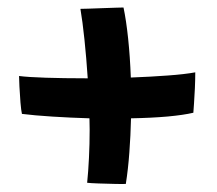

<svg xmlns="http://www.w3.org/2000/svg" viewBox="-20 -610 565 499"><path d="M482.5 -317Q457 -311 415.8 -307.2Q374.5 -303.5 320.5 -302.5Q319.5 -258 316.2 -214Q313 -170 307 -132Q300 -131.5 278.8 -132Q257.5 -132.5 235.8 -133.2Q214 -134 206.5 -135Q209.5 -164 211.2 -199.5Q213 -235 213 -273.5Q213 -287.5 212.5 -302.5Q163 -304 115.8 -307Q68.5 -310 37 -314Q35 -322.5 33.2 -343.5Q31.5 -364.5 30.5 -385Q29.5 -405.5 29.5 -412.5Q52.5 -409.5 99.2 -408Q146 -406.5 200.5 -406.5Q204 -406.5 208 -406.5Q204.5 -459.5 199.5 -507.2Q194.5 -555 189 -587Q194 -587 210.2 -587.5Q226.5 -588 246 -588.8Q265.5 -589.5 281.2 -590Q297 -590.5 301 -590.5Q308 -557.5 313 -510Q318 -462.5 320 -408.5Q372.5 -410.5 416.5 -413.8Q460.5 -417 487.5 -422Q487.5 -403 486.5 -380.8Q485.5 -358.5 484.2 -340.5Q483 -322.5 482.5 -317Z"/></svg>

Font: Grandstander Medium
Style: Regular
Weight: 500
Designer: Tyler Finck
Foundry: Etcetera Type Co
Version: Version 1.200; ttfautohint (v1.8.3)